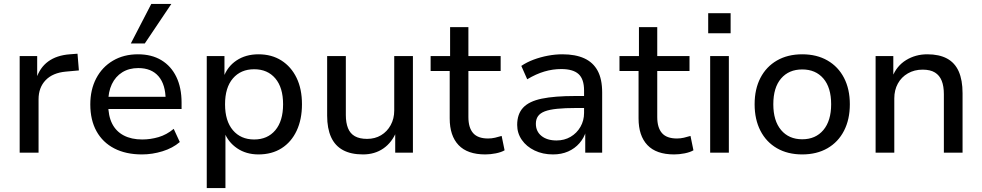

<svg xmlns="http://www.w3.org/2000/svg" viewBox="-20 -776 4991 976"><path d="M80 0V-491H169V-375H164Q182 -432 225 -463.5Q268 -495 335 -500L374 -503L381 -418L315 -412Q248 -406 212 -368.5Q176 -331 176 -271V0Z M702 9Q620 9 561 -21.5Q502 -52 470.5 -109Q439 -166 439 -245Q439 -320 469 -377.5Q499 -435 554 -467.5Q609 -500 681 -500Q751 -500 800.5 -470Q850 -440 876.5 -385Q903 -330 903 -254V-222H512V-284H839L822 -267Q822 -346 786 -388Q750 -430 683 -430Q636 -430 601.5 -408.5Q567 -387 548.5 -348Q530 -309 530 -255V-247Q530 -187 550 -147.5Q570 -108 609 -87.5Q648 -67 703 -67Q745 -67 786 -79Q827 -91 863 -121L894 -54Q858 -23 806 -7Q754 9 702 9ZM645 -555 749 -756H851L716 -555Z M1031 180V-491H1121V-382H1116Q1135 -437 1182 -468.5Q1229 -500 1294 -500Q1361 -500 1410.5 -468.5Q1460 -437 1487.5 -380.5Q1515 -324 1515 -246Q1515 -169 1488 -111.5Q1461 -54 1411.5 -22.5Q1362 9 1294 9Q1231 9 1185 -22.5Q1139 -54 1120 -105H1126V180ZM1272 -67Q1340 -67 1379.5 -114Q1419 -161 1419 -246Q1419 -331 1379.5 -377.5Q1340 -424 1272 -424Q1204 -424 1164 -377.5Q1124 -331 1124 -246Q1124 -161 1164 -114Q1204 -67 1272 -67Z M1825 9Q1764 9 1723.5 -13Q1683 -35 1663 -79Q1643 -123 1643 -188V-491H1738V-191Q1738 -152 1749 -124.5Q1760 -97 1784 -83.5Q1808 -70 1846 -70Q1886 -70 1917 -88.5Q1948 -107 1966 -140Q1984 -173 1984 -214V-491H2079V0H1989V-109H1996Q1973 -52 1929 -21.5Q1885 9 1825 9Z M2447 9Q2356 9 2311 -38.5Q2266 -86 2266 -174V-415H2169V-491H2268V-638H2361V-491H2525V-415H2361V-181Q2361 -127 2385 -99.5Q2409 -72 2461 -72Q2479 -72 2496.5 -76Q2514 -80 2530 -85L2545 -12Q2528 -2 2500.5 3.5Q2473 9 2447 9Z M2791 9Q2739 9 2697.5 -11Q2656 -31 2632.5 -65Q2609 -99 2609 -141Q2609 -196 2639 -228.5Q2669 -261 2734 -274.5Q2799 -288 2905 -288H2964V-227H2908Q2852 -227 2812.5 -223Q2773 -219 2749.5 -210Q2726 -201 2715 -185.5Q2704 -170 2704 -147Q2704 -108 2732.5 -85Q2761 -62 2809 -62Q2849 -62 2880.5 -80.5Q2912 -99 2930.5 -131Q2949 -163 2949 -202V-316Q2949 -374 2921 -399.5Q2893 -425 2833 -425Q2790 -425 2747.5 -412.5Q2705 -400 2660 -373L2630 -441Q2658 -460 2693 -473Q2728 -486 2765.5 -493Q2803 -500 2839 -500Q2905 -500 2950 -479.5Q2995 -459 3018 -416.5Q3041 -374 3041 -306V0H2955V-109H2959Q2949 -75 2925.5 -48Q2902 -21 2868 -6Q2834 9 2791 9Z M3407 9Q3316 9 3271 -38.5Q3226 -86 3226 -174V-415H3129V-491H3228V-638H3321V-491H3485V-415H3321V-181Q3321 -127 3345 -99.5Q3369 -72 3421 -72Q3439 -72 3456.5 -76Q3474 -80 3490 -85L3505 -12Q3488 -2 3460.5 3.5Q3433 9 3407 9Z M3580 -607V-709H3694V-607ZM3590 0V-491H3685V0Z M4058 9Q3984 9 3929.5 -22.5Q3875 -54 3845.5 -111.5Q3816 -169 3816 -246Q3816 -323 3845.5 -380Q3875 -437 3929.5 -468.5Q3984 -500 4058 -500Q4132 -500 4186.5 -468.5Q4241 -437 4270.5 -380Q4300 -323 4300 -246Q4300 -169 4270.5 -111.5Q4241 -54 4186.5 -22.5Q4132 9 4058 9ZM4058 -68Q4126 -68 4165.5 -115Q4205 -162 4205 -246Q4205 -331 4165.5 -377Q4126 -423 4058 -423Q3990 -423 3950.5 -377Q3911 -331 3911 -246Q3911 -162 3950.5 -115Q3990 -68 4058 -68Z M4431 0V-491H4521V-385H4516Q4538 -441 4586 -470.5Q4634 -500 4694 -500Q4754 -500 4794 -478.5Q4834 -457 4853.5 -413Q4873 -369 4873 -302V0H4778V-297Q4778 -338 4767 -365.5Q4756 -393 4732.5 -407.5Q4709 -422 4670 -422Q4628 -422 4595 -403Q4562 -384 4544 -351Q4526 -318 4526 -276V0Z"/></svg>

Font: Nunito Sans 12pt ExtraLight 10pt Medium
Style: Regular
Weight: 500
Version: Version 3.101;gftools[0.9.27]